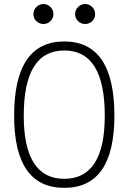

<svg xmlns="http://www.w3.org/2000/svg" viewBox="-20 -905 626 935"><path d="M293 9.8Q48.8 9.8 48.8 -341.8Q48.8 -703.1 293 -703.1Q537.1 -703.1 537.1 -341.8Q537.1 9.8 293 9.8ZM293 -34.2Q490.2 -34.2 490.2 -341.8Q490.2 -659.2 293 -659.2Q95.7 -659.2 95.7 -341.8Q95.7 -34.2 293 -34.2ZM191.4 -788.1Q171.4 -788.1 157 -802.2Q142.6 -816.4 142.6 -836.4Q142.6 -856.4 157 -870.8Q171.4 -885.3 191.4 -885.3Q211.4 -885.3 225.8 -870.8Q240.2 -856.4 240.2 -836.4Q240.2 -816.4 225.8 -802.2Q211.4 -788.1 191.4 -788.1ZM394.5 -788.1Q374.5 -788.1 360.1 -802.2Q345.7 -816.4 345.7 -836.4Q345.7 -856.4 360.1 -870.8Q374.5 -885.3 394.5 -885.3Q414.6 -885.3 429 -870.8Q443.4 -856.4 443.4 -836.4Q443.4 -816.4 429 -802.2Q414.6 -788.1 394.5 -788.1Z"/></svg>

Font: Cascadia Mono NF ExtraLight
Style: Regular
Weight: 200
Monospace: yes
Designer: Aaron Bell
Foundry: Saja Typeworks
Version: Version 2404.023; ttfautohint (v1.8.4)